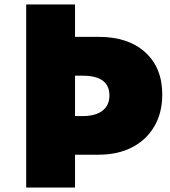

<svg xmlns="http://www.w3.org/2000/svg" viewBox="-20 -845 764 865"><path d="M98 0H318V-148H424Q511 -148 575.5 -181.5Q640 -215 675.5 -276Q711 -337 711 -419Q711 -540 634.2 -609.5Q557.5 -679 424 -679H318V-825H98ZM318 -322V-504H352Q473 -504 473 -415Q473 -370 441.2 -346Q409.5 -322 352 -322Z"/></svg>

Font: Spartan Black
Style: Regular
Weight: 900
Designer: Matt Bailey, Mirko Velimirovic
Foundry: Matt Bailey
Version: Version 1.003; ttfautohint (v1.8.3)